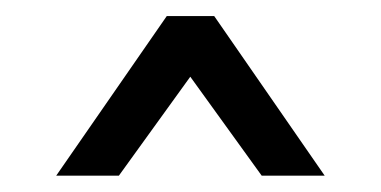

<svg xmlns="http://www.w3.org/2000/svg" viewBox="-20 -714 466 235"><path d="M184.1 -694.3H242.2L377.4 -499H300.3L212.9 -620.1L125.5 -499H48.8Z"/></svg>

Font: Anta
Style: Regular
Weight: 400
Designer: Sergej Lebedev
Foundry: Sergej Lebedev
Version: Version 1.000; ttfautohint (v1.8.4.7-5d5b)